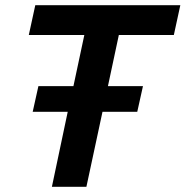

<svg xmlns="http://www.w3.org/2000/svg" viewBox="-20 -720 715 740"><path d="M180 0 241 -289H106L128 -388H263L305 -585H91L116 -700H675L650 -585H438L396 -388H531L509 -289H375L313 0Z"/></svg>

Font: Red Hat Mono SemiBold
Style: Italic
Weight: 600
Italic angle: -12°
Monospace: yes
Designer: Pentagram, MCKL
Foundry: MCKL
Version: Version 1.030